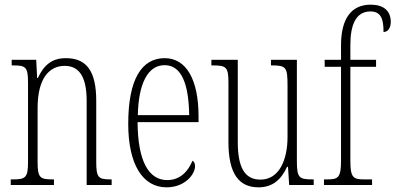

<svg xmlns="http://www.w3.org/2000/svg" viewBox="-20 -792 1693 822"><path d="M26 0H211V-24H205C151 -24 141 -31 141 -99V-330C141 -454 189 -510 257 -510C326 -510 351 -452 351 -360V0H458V-24H454C401 -24 392 -31 392 -100V-360C392 -486 352 -543 262 -543C200 -543 167 -511 142 -458H139L135 -536H30V-512H35C90 -512 100 -506 100 -438V-100C100 -31 90 -24 34 -24H26Z M693 10C773 10 815 -47 815 -80C815 -94 810 -101 804 -104C787 -62 754 -21 696 -21C617 -21 570 -101 569 -269H830V-294C830 -449 779 -543 685 -543C585 -543 529 -450 529 -262C529 -88 591 10 693 10ZM790 -299H570C573 -431 611 -513 685 -513C760 -513 788 -426 790 -299Z M1087 10C1147 10 1184 -23 1209 -78H1213L1218 0H1323V-24H1320C1261 -24 1251 -29 1251 -103V-536H1140V-512H1143C1205 -512 1211 -505 1211 -425V-206C1211 -107 1175 -23 1095 -23C1027 -23 998 -76 998 -184V-536H885V-512H889C948 -512 958 -506 958 -440V-184C958 -45 1005 10 1087 10Z M1367 0H1573V-24H1538C1491 -24 1480 -33 1480 -105V-506H1590V-536H1480V-599C1480 -683 1502 -743 1566 -743C1612 -743 1622 -709 1622 -655C1641 -655 1653 -673 1653 -698C1653 -746 1622 -772 1567 -772C1486 -772 1440 -715 1440 -598V-536H1370V-506H1440V-105C1440 -33 1429 -24 1382 -24H1367Z"/></svg>

Font: Noto Serif Tamil ExtraCondensed ExtraLight
Style: Regular
Weight: 200
Width: 2
Designer: Indian Type Foundry, Tom Grace, and the Monotype Design Team
Foundry: Monotype Imaging Inc.
Version: Version 2.004